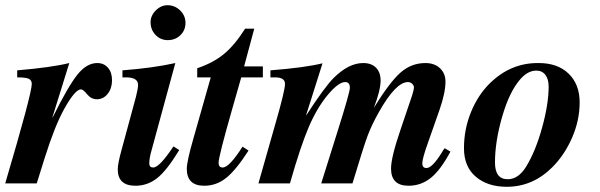

<svg xmlns="http://www.w3.org/2000/svg" viewBox="-41 -704 2304 737"><path d="M160 -253H161Q221 -374 256.5 -418Q292 -462 332 -462Q358 -462 373.5 -444Q389 -426 389 -396Q389 -365 372.5 -344Q356 -323 331 -323Q309 -323 293.5 -342Q278 -361 270 -361Q247 -361 205 -285Q169 -220 131 -99L100 0H-21Q81 -345 81 -382Q81 -396 69.5 -401.5Q58 -407 25 -407V-434Q156 -445 225 -462Z M603 -550Q575 -550 556 -570Q537 -590 537 -619Q537 -644 557 -664Q577 -684 602 -684Q630 -684 650.5 -664Q671 -644 671 -616Q671 -588 651.5 -569Q632 -550 603 -550ZM625 -142 647 -128Q599 -49 562 -20Q525 9 479 9Q411 9 411 -54Q411 -76 426 -130L481 -333Q489 -365 489 -378Q489 -407 443 -407H429V-434Q547 -443 632 -462L541 -128Q532 -97 532 -77Q532 -61 547 -61Q568 -61 611 -122Z M968 -407H885L851 -288Q798 -103 798 -79Q798 -61 814 -61Q839 -61 890 -141L913 -126Q864 -50 826.5 -20.5Q789 9 743 9Q676 9 676 -56Q676 -84 701 -171L768 -407H716V-442Q778 -463 819 -497Q860 -531 900 -594H935L896 -449H968Z M1666 -135 1688 -122Q1650 -51 1612.5 -21Q1575 9 1527 9Q1460 9 1460 -57Q1460 -100 1497 -208L1541 -338Q1548 -361 1548 -368Q1548 -376 1541 -382.5Q1534 -389 1525 -389Q1478 -389 1413 -273Q1386 -225 1370.5 -184Q1355 -143 1312 0H1192L1257 -207Q1302 -350 1302 -367Q1302 -389 1284 -389Q1259 -389 1219 -342Q1176 -291 1144 -216Q1112 -141 1072 0H951L1017 -232Q1053 -357 1053 -382Q1053 -407 1015 -407H997V-434Q1127 -444 1197 -461L1134 -262H1135Q1205 -370 1239 -404Q1297 -462 1353 -462Q1385 -462 1402.5 -444Q1420 -426 1420 -395Q1420 -358 1394 -290Q1455 -389 1496.5 -425.5Q1538 -462 1592 -462Q1627 -462 1648 -442Q1669 -422 1669 -391Q1669 -348 1646 -282L1601 -154Q1580 -95 1580 -77Q1580 -59 1596 -59Q1618 -59 1654 -117Q1660 -128 1666 -135Z M2023 -462H2027Q2100 -462 2142 -421Q2184 -380 2184 -311Q2184 -242 2155 -175.5Q2126 -109 2079 -62Q2004 13 1904 13Q1831 13 1785.5 -25.5Q1740 -64 1740 -135Q1740 -208 1767 -274Q1794 -340 1840 -385Q1919 -462 2023 -462ZM2065 -372Q2065 -400 2052.5 -416.5Q2040 -433 2018 -433Q1986 -433 1958 -402Q1915 -354 1887 -257.5Q1859 -161 1859 -80Q1859 -16 1908 -16Q1949 -16 1979 -65Q2015 -124 2040 -214.5Q2065 -305 2065 -372Z"/></svg>

Font: STIX MathJax Main
Style: Bold Italic
Weight: 700
Italic angle: -16.33°
Designer: MicroPress Inc., with final additions and corrections provided by Coen Hoffman, Elsevier (retired)
Version: Version 1.1.1